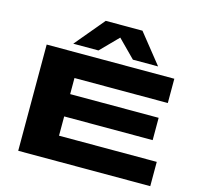

<svg xmlns="http://www.w3.org/2000/svg" viewBox="-129 -1082 1270 1222"><g transform="rotate(15 505.5 -471.5)"><path d="M95 0V-700H936V-540H321V-434H904V-287H321V-160H965V0ZM257 -749 419 -943H661L816 -749H650L536 -864L423 -749Z"/></g></svg>

Font: Georama ExtraExtended
Style: Bold
Weight: 700
Width: 8
Designer: Jean-Baptiste Levee
Foundry: Production Type
Version: Version 1.000